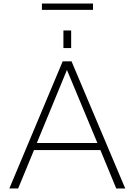

<svg xmlns="http://www.w3.org/2000/svg" viewBox="-20 -1070 764 1090"><path d="M360 -673 533 -258H189ZM640 0H691L386 -722H336L33 0H83L173 -218H550ZM384 -897H340V-797H384ZM508 -1050H218V-1014H508Z"/></svg>

Font: Perun ExtraLight
Style: Regular
Weight: 200
Foundry: Copyright (c) Stefan Peev, Context Ltd, 2016
Version: Version 1.089